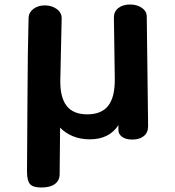

<svg xmlns="http://www.w3.org/2000/svg" viewBox="-20 -606 778 853"><path d="M638 -46Q638 -17 619 -1.5Q600 14 568 14Q539 14 522.5 2Q506 -10 506 -28V-50Q465 13 379 13Q337 13 303.5 -1Q270 -15 247 -39L245 168Q245 195 224.5 211Q204 227 163 227Q126 227 113 211.5Q100 196 100 157L102 -164Q103 -385 107 -527Q108 -551 128.5 -566.5Q149 -582 179 -582Q210 -582 232 -566Q254 -550 254 -525L248 -253Q246 -176 275 -137Q304 -98 368 -98Q431 -98 461 -136.5Q491 -175 490 -257L486 -529Q486 -555 506 -570.5Q526 -586 558 -586Q589 -586 610.5 -571Q632 -556 632 -532Z"/></svg>

Font: Mali
Style: Bold
Weight: 700
Designer: Kitiyaporn Chalermlarp | Katatrad Aksorn Co.,Ltd.
Foundry: Cadson Demak Co.,Ltd.
Version: Version 1.000; ttfautohint (v1.6)